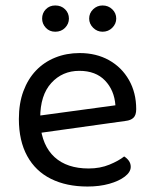

<svg xmlns="http://www.w3.org/2000/svg" viewBox="-20 -669 559 702"><path d="M104 -180 100 -243 402 -284Q398 -339 364 -374.5Q330 -410 270 -410Q208 -410 167.5 -365.5Q127 -321 127 -238V-216Q134 -136 179.5 -94.5Q225 -53 304 -53Q346 -53 380 -67Q414 -81 434 -97Q445 -90 451.5 -80.5Q458 -71 458 -59Q458 -40 436.5 -23.5Q415 -7 379.5 3Q344 13 300 13Q223 13 166.5 -15Q110 -43 79.5 -98.5Q49 -154 49 -234Q49 -291 65.5 -335.5Q82 -380 111.5 -411Q141 -442 182 -458.5Q223 -475 271 -475Q332 -475 378.5 -449Q425 -423 451.5 -376.5Q478 -330 478 -270Q478 -248 468 -238.5Q458 -229 440 -227ZM232 -601Q232 -582 218 -567.5Q204 -553 182 -553Q161 -553 147.5 -567.5Q134 -582 134 -601Q134 -621 147.5 -635Q161 -649 182 -649Q204 -649 218 -635Q232 -621 232 -601ZM405 -601Q405 -582 390.5 -567.5Q376 -553 355 -553Q335 -553 320.5 -567.5Q306 -582 306 -601Q306 -621 320.5 -635Q335 -649 355 -649Q376 -649 390.5 -635Q405 -621 405 -601Z"/></svg>

Font: Baloo Tamma 2
Style: Regular
Weight: 400
Designer: Divya Kowshik, Shuchita Grover and Ek Type
Foundry: Ek Type
Version: Version 1.700